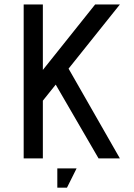

<svg xmlns="http://www.w3.org/2000/svg" viewBox="-20 -722 610 875"><path d="M413.6 -701.7H526.4L292.5 -409.2L526.4 0H429.2L233.9 -336.4L175.3 -263.2V0H87.9V-701.7H175.3V-403.3ZM241.2 133.3V45.4H329.1L285.2 133.3Z"/></svg>

Font: Aeronef
Style: Regular
Weight: 400
Designer: Peter Wiegel - CAT-Fonts Germany
Foundry: CAT-Fonts, Peter Wiegel
Version: Version 0.002